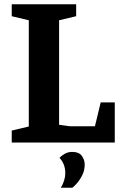

<svg xmlns="http://www.w3.org/2000/svg" viewBox="-20 -668 563 900"><path d="M35 0V-56L115 -75V-573L35 -592V-648H337V-592L257 -573V-83L308 -76H425L452 -188H518V0ZM265 212Q286 178 286 143Q286 123 279.5 105Q273 87 259 72Q270 60 285 52Q300 44 319 44Q350 44 363.5 62.5Q377 81 377 103Q377 132 364.5 155.5Q352 179 338 194Q324 209 319 212Z"/></svg>

Font: Faustina
Style: Bold
Weight: 700
Designer: Alfonso Garcia
Foundry: http://www.omnibus-type.com
Version: Version 1.200